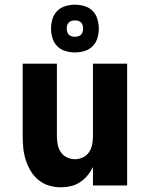

<svg xmlns="http://www.w3.org/2000/svg" viewBox="-20 -792 640 820"><path d="M240 8Q214 8 189 0.5Q164 -7 144 -23.5Q124 -40 111 -62Q98 -84 90 -108.5Q82 -133 79.5 -158.5Q77 -184 77 -210V-520H223V-210Q223 -192 226.5 -174.5Q230 -157 239.5 -142.5Q249 -128 265.5 -120Q282 -112 300 -112Q318 -112 334.5 -120Q351 -128 360.5 -142.5Q370 -157 373.5 -174.5Q377 -192 377 -210V-520H523V0H377V-79Q368 -60 354 -43Q340 -26 322 -14Q304 -2 282.5 3Q261 8 240 8ZM300 -568Q280 -568 259.5 -574Q239 -580 224.5 -594.5Q210 -609 204 -629.5Q198 -650 198 -670Q198 -690 204 -710.5Q210 -731 224.5 -745.5Q239 -760 259.5 -766Q280 -772 300 -772Q320 -772 340.5 -766Q361 -760 375.5 -745.5Q390 -731 396 -710.5Q402 -690 402 -670Q402 -650 396 -629.5Q390 -609 375.5 -594.5Q361 -580 340.5 -574Q320 -568 300 -568ZM300 -635Q307 -635 314 -637Q321 -639 326 -644Q331 -649 333 -656Q335 -663 335 -670Q335 -677 333 -684Q331 -691 326 -696Q321 -701 314 -703Q307 -705 300 -705Q293 -705 286 -703Q279 -701 274 -696Q269 -691 267 -684Q265 -677 265 -670Q265 -663 267 -656Q269 -649 274 -644Q279 -639 286 -637Q293 -635 300 -635Z"/></svg>

Font: Iosevka SS04 Heavy Extended
Style: Regular
Weight: 900
Width: 7
Monospace: yes
Designer: Belleve Invis
Foundry: Belleve Invis
Version: Version 19.0.0; ttfautohint (v1.8.4)